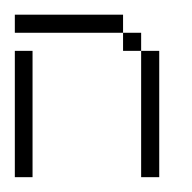

<svg xmlns="http://www.w3.org/2000/svg" viewBox="-20 -239 259 259"><path d="M0 0V-170.4H23.9V0ZM170.4 0V-170.4H194.8V0ZM146 -170.4V-194.8H170.4V-170.4ZM0 -194.8V-219.2H146V-194.8Z"/></svg>

Font: FS Mondwest Regular
Style: Regular
Weight: 400
Designer: NZWStudios2024
Foundry: https://fontstruct.com
Version: Version 1.0